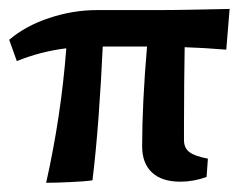

<svg xmlns="http://www.w3.org/2000/svg" viewBox="-26 -395 533 419"><path d="M74.7 3.9Q107.4 -141.6 118.7 -289.6Q62.5 -282.7 10.7 -261.7L-5.9 -308.1Q29.3 -338.4 81.3 -355.7Q133.3 -373 185.5 -373H318.4Q350.1 -373 390.6 -373.8Q431.2 -374.5 475.1 -375.5L467.8 -286.6Q420.9 -290.5 377 -292Q376.5 -258.3 376 -215.6Q375.5 -172.9 375.5 -121.6V-89.4Q375.5 -72.3 387.2 -63.2Q398.9 -54.2 427.7 -48.8L424.8 -8.8Q396 1.5 367.7 1.5Q327.1 1.5 305.7 -18.6Q284.2 -38.6 284.2 -75.7Q284.2 -121.6 286.9 -177.2Q289.6 -232.9 294.9 -293.5H198.2Q194.8 -217.8 189.2 -141.6Q183.6 -65.4 175.8 -1.5Q158.7 1 127 2.4Q95.2 3.9 74.7 3.9Z"/></svg>

Font: Markazi Text SemiBold
Style: Regular
Weight: 600
Designer: Borna Izadpanah (Arabic designer), Fiona Ross (Arabic design director) and Florian Runge (Latin designer)
Foundry: Borna Izadpanah and Florian Runge
Version: Version 1.001; ttfautohint (v1.8.3)